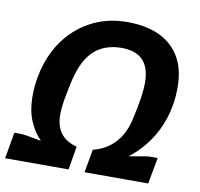

<svg xmlns="http://www.w3.org/2000/svg" viewBox="-78 -782 901 864"><g transform="rotate(10 372.5 -349.5)"><path d="M0 0 21 -120H57Q69 -119 82.5 -116.5Q96 -114 112.5 -111Q129 -108 145 -105Q111 -140 92 -187Q73 -234 73 -296Q73 -319 75 -341Q77 -363 81 -385Q93 -452 122.5 -509Q152 -566 198.5 -609Q245 -652 304.5 -675.5Q364 -699 436 -699Q524 -699 584.5 -670Q645 -641 677 -585.5Q709 -530 709 -451Q709 -428 707.5 -407Q706 -386 702 -365Q687 -282 646 -216Q605 -150 545 -105Q561 -108 577.5 -110.5Q594 -113 609.5 -116Q625 -119 638 -120H676L654 0H363L382 -106Q423 -116 454.5 -139Q486 -162 507.5 -198.5Q529 -235 539 -289Q545 -317 549.5 -340.5Q554 -364 556.5 -383.5Q559 -403 560 -417.5Q561 -432 561 -442Q561 -489 546.5 -519.5Q532 -550 503 -565Q474 -580 432 -580Q377 -580 336.5 -558Q296 -536 270 -490.5Q244 -445 230 -374Q225 -347 220.5 -325.5Q216 -304 214 -287.5Q212 -271 211 -259Q210 -247 210 -239Q210 -201 221.5 -174.5Q233 -148 255 -131.5Q277 -115 308 -107L290 0Z"/></g></svg>

Font: Archivo SemiCondensed
Style: Bold Italic
Weight: 700
Width: 4
Italic angle: -10°
Designer: Hector Gatti
Foundry: Omnibus-Type
Version: Version 2.001